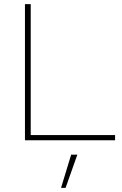

<svg xmlns="http://www.w3.org/2000/svg" viewBox="-20 -680 593 931"><path d="M129 -25H538V0H101V-660H129ZM355 70 298 231H276L325 70Z"/></svg>

Font: Elaine Sans ExtraLight
Style: Regular
Weight: 275
Designer: Wei Huang
Foundry: Wei Huang
Version: Version 2.001;December 24, 2019;FontCreator 12.0.0.2547 64-b